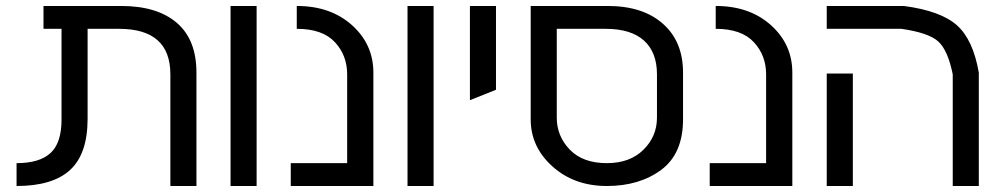

<svg xmlns="http://www.w3.org/2000/svg" viewBox="-20 -620 3334 640"><path d="M547.9 -372.1Q547.9 -523.9 377 -523.9H272V-224.1Q272 -107.4 213.9 -53.7Q155.8 0 35.2 0V-76.2Q111.8 -76.2 148.4 -109.9Q185.1 -143.6 185.1 -221.2V-523.9H125V-600.1H383.8Q504.4 -600.1 569.8 -543.5Q634.8 -487.3 634.8 -377.9V0H547.9Z M748.5 0V-600.1H835.4V0Z M969.2 -600.1Q1082 -600.1 1153.3 -536.1Q1224.6 -472.2 1224.6 -377.9V0H949.2V-76.2H1137.2V-372.1Q1137.2 -435.1 1096.7 -479Q1055.7 -523.9 969.2 -523.9Z M1338.4 0V-600.1H1425.3V0Z M1546.4 -600.1H1633.3V-320.8L1546.4 -286.1Z M2169.9 -372.1Q2169.9 -445.8 2126.5 -484.9Q2083 -523.9 1999 -523.9H1835.9V-228Q1835.9 -166 1879.4 -121.1Q1922.9 -76.2 2002.9 -76.2Q2079.6 -76.2 2124.5 -120.6Q2169.9 -165 2169.9 -228ZM2002.9 0Q1894 0 1821.3 -65.4Q1749 -130.4 1749 -222.2V-600.1H2005.9Q2122.6 -600.1 2189.5 -541Q2256.8 -481.9 2256.8 -377.9V-222.2Q2256.8 -108.4 2184.6 -54.2Q2111.8 0 2002.9 0Z M2365.7 -600.1Q2478.5 -600.1 2549.8 -536.1Q2621.1 -472.2 2621.1 -377.9V0H2345.7V-76.2H2533.7V-372.1Q2533.7 -435.1 2493.2 -479Q2452.1 -523.9 2365.7 -523.9Z M2735.8 0V-375H2822.8V0ZM2992.7 -600.1Q3115.7 -584 3169.9 -535.6Q3223.6 -487.8 3242.7 -377.9V0H3155.8V-372.1Q3139.6 -452.6 3107.4 -481.9Q3075.7 -510.7 2984.9 -523.9H2735.8V-600.1Z"/></svg>

Font: Miedinger*
Style: Book
Weight: 400
Version: Version 001.000